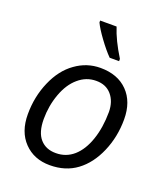

<svg xmlns="http://www.w3.org/2000/svg" viewBox="-141 -864 843 970"><g transform="rotate(20 280.5 -379.0)"><path d="M429.2 -347.2Q428.7 -403.3 398.4 -438.5Q368.2 -473.6 315.4 -473.1Q262.7 -473.1 220.7 -437Q178.7 -401.4 155.3 -336.9Q131.8 -272.5 131.8 -201.2Q131.8 -129.9 163.1 -94.7Q194.3 -59.6 248 -60.1Q302.7 -60.1 343.3 -95.7Q383.8 -131.8 406.2 -197.3Q428.7 -262.7 429.2 -347.2ZM314 -542Q406.7 -542 460.4 -487.3Q514.2 -432.6 514.2 -337.9Q514.2 -244.1 479 -162.6Q443.8 -81.1 383.8 -36.6Q324.2 7.8 239.3 7.8Q154.3 7.8 101.1 -47.4Q47.9 -102.5 47.9 -196.8Q47.9 -291 83.5 -373Q119.1 -455.1 179.7 -498Q240.2 -542 314 -542ZM389.6 -606H338.9Q309.6 -635.7 276.4 -681.2Q243.2 -726.6 229.5 -755.9V-766.1H317.9Q338.9 -699.7 389.6 -618.2Z"/></g></svg>

Font: OpenSans-Italic
Style: Italic
Weight: 400
Italic angle: -12°
Foundry: Ascender Corporation
Version: Version 1.10